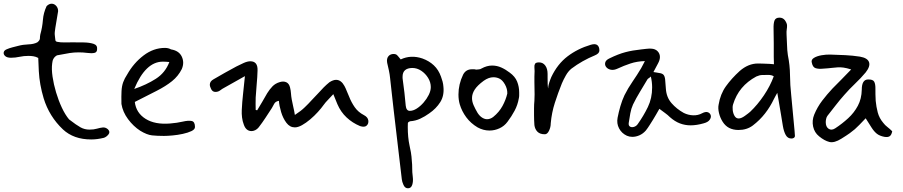

<svg xmlns="http://www.w3.org/2000/svg" viewBox="-20 -724 4865 1034"><path d="M471 27Q377 27 319 -27Q282 -62 256 -104Q230 -146 215 -195Q204 -232 197.5 -268Q191 -304 189 -341L186 -412Q173 -419 159.5 -421Q146 -423 133 -423Q108 -423 85 -418Q62 -413 39 -413Q18 -413 8 -422Q-2 -431 0 -442Q2 -453 17 -459Q31 -465 46.5 -469Q62 -473 78 -477Q104 -484 133 -485Q162 -486 181 -496Q195 -507 195 -517.5Q195 -528 197 -538Q208 -577 211 -616Q214 -655 231 -691Q244 -704 258 -704Q272 -704 282.5 -692.5Q293 -681 293 -664Q293 -664 290.5 -649Q288 -634 284.5 -613Q281 -592 278 -574Q275 -556 275 -551Q274 -541 275.5 -531Q277 -521 278 -510Q278 -500 289.5 -498.5Q301 -497 308 -496Q323 -495 338 -495.5Q353 -496 367 -496Q398 -496 430 -495.5Q462 -495 483.5 -488Q505 -481 503 -460Q503 -442 488 -439Q473 -436 450.5 -439Q428 -442 404 -442Q379 -442 356 -438.5Q333 -435 287 -426Q263 -413 261 -382Q257 -352 263 -311Q269 -270 282 -226.5Q295 -183 313 -144.5Q331 -106 352 -81Q392 -50 414 -38Q436 -26 462 -26Q485 -26 502 -31Q519 -36 533.5 -37.5Q548 -39 561 -28Q575 -14 564.5 -0.5Q554 13 540 18Q504 27 471 27Z M863 8Q826 8 798.5 5Q771 2 735 -20Q698 -44 669.5 -82.5Q641 -121 634 -164Q633 -207 634.5 -234Q636 -261 643.5 -281.5Q651 -302 665 -323Q700 -385 753.5 -425.5Q807 -466 868 -466Q887 -466 901 -458Q944 -451 959 -419Q974 -387 959 -352Q940 -314 906.5 -287Q873 -260 824 -235Q775 -210 706 -175Q713 -116 764 -84Q815 -52 897 -59Q934 -62 964 -69Q994 -76 1012 -72.5Q1030 -69 1030 -40Q1030 -27 1011 -18Q992 -9 964.5 -3Q937 3 909 5.5Q881 8 863 8ZM703 -245Q768 -267 819 -299.5Q870 -332 892 -390Q882 -391 873.5 -391.5Q865 -392 857 -392Q764 -392 703 -245Z M1335 -18Q1305 -18 1293 -53Q1286 -71 1283.5 -91.5Q1281 -112 1282 -131Q1284 -174 1289 -218.5Q1294 -263 1299 -314L1187 -251Q1177 -246 1166 -237.5Q1155 -229 1140 -229Q1125 -229 1117.5 -243.5Q1110 -258 1110 -268Q1110 -286 1130 -297Q1160 -315 1191 -332Q1222 -349 1253 -366Q1272 -376 1292.5 -385Q1313 -394 1328 -394Q1369 -394 1367 -344Q1366 -308 1362.5 -271.5Q1359 -235 1357 -199Q1356 -184 1356.5 -165Q1357 -146 1357 -132L1365 -130Q1379 -152 1392.5 -176Q1406 -200 1419 -222Q1432 -243 1447.5 -259Q1463 -275 1487 -282Q1507 -288 1522 -281Q1537 -274 1542 -253Q1546 -237 1547 -221.5Q1548 -206 1551 -189Q1554 -171 1559 -150.5Q1564 -130 1568 -105Q1585 -116 1598.5 -126.5Q1612 -137 1621 -146Q1641 -165 1658 -184Q1675 -203 1694 -222Q1708 -238 1723 -253Q1738 -268 1754 -281Q1774 -294 1790 -294Q1817 -294 1835 -261Q1842 -248 1847.5 -233.5Q1853 -219 1860 -204Q1872 -173 1890.5 -146.5Q1909 -120 1940 -104Q1961 -93 1963.5 -75.5Q1966 -58 1954.5 -47.5Q1943 -37 1919 -45Q1878 -62 1846.5 -91.5Q1815 -121 1797 -163L1775 -217Q1759 -199 1746 -186Q1733 -173 1723 -159Q1711 -142 1692 -121Q1673 -100 1650.5 -81Q1628 -62 1606.5 -50Q1585 -38 1568 -38Q1541 -38 1522.5 -62.5Q1504 -87 1494 -120.5Q1484 -154 1482 -181Q1464 -178 1457 -165.5Q1450 -153 1444 -142Q1427 -116 1410 -90Q1393 -64 1373 -38Q1365 -28 1354.5 -23Q1344 -18 1335 -18Z M2177 290Q2161 290 2153 272Q2145 254 2144 242Q2133 149 2122 55.5Q2111 -38 2100 -132Q2095 -174 2090.5 -216.5Q2086 -259 2081 -302Q2079 -323 2074.5 -344Q2070 -365 2065 -386Q2061 -409 2072.5 -422Q2084 -435 2105 -433Q2113 -432 2117.5 -428Q2122 -424 2138 -404Q2193 -430 2255 -409Q2291 -396 2316.5 -372Q2342 -348 2355 -311Q2360 -298 2363.5 -284.5Q2367 -271 2368 -257Q2373 -209 2351 -174Q2329 -139 2291 -113Q2269 -97 2243.5 -85Q2218 -73 2189 -71Q2177 -67 2176.5 -60.5Q2176 -54 2176 -40Q2176 16 2185.5 59.5Q2195 103 2196 119Q2199 148 2199.5 163Q2200 178 2200 186.5Q2200 195 2200.5 204Q2201 213 2203 229Q2206 253 2200 271.5Q2194 290 2177 290ZM2187 -127Q2205 -127 2224.5 -139.5Q2244 -152 2261 -171.5Q2278 -191 2289 -213Q2300 -235 2300 -255Q2300 -281 2285.5 -304.5Q2271 -328 2248.5 -343Q2226 -358 2200 -358Q2148 -357 2148 -311Q2148 -307 2148 -303.5Q2148 -300 2149 -295Q2154 -260 2158 -225Q2162 -190 2165 -155Q2168 -127 2187 -127Z M2616 -21Q2583 -21 2552 -38Q2515 -60 2491 -92.5Q2467 -125 2456 -162Q2449 -186 2449 -215Q2449 -270 2474 -322Q2489 -351 2522 -351Q2527 -351 2532.5 -351Q2538 -351 2544 -349Q2552 -350 2559.5 -350.5Q2567 -351 2573 -355Q2602 -371 2630 -371Q2656 -371 2679.5 -360.5Q2703 -350 2725 -333Q2754 -312 2765 -284.5Q2776 -257 2776 -226Q2776 -219 2776 -210.5Q2776 -202 2774 -194Q2768 -159 2751.5 -128Q2735 -97 2713 -68Q2696 -45 2670 -33Q2644 -21 2616 -21ZM2603 -82Q2620 -82 2636 -94Q2668 -120 2686 -153Q2704 -186 2712 -220Q2713 -245 2699.5 -269Q2686 -293 2669 -301Q2654 -308 2637 -308Q2612 -308 2585 -289Q2551 -264 2536.5 -241.5Q2522 -219 2522 -196Q2522 -177 2530.5 -157.5Q2539 -138 2552 -116Q2563 -99 2576.5 -90.5Q2590 -82 2603 -82Z M2913 -1Q2888 -1 2874.5 -14.5Q2861 -28 2858 -50Q2857 -64 2856.5 -77Q2856 -90 2856 -103V-141Q2856 -154 2856.5 -162Q2857 -170 2858 -181.5Q2859 -193 2859 -216Q2859 -239 2858 -282Q2858 -297 2858 -312Q2858 -327 2859 -341Q2859 -351 2858 -362Q2857 -373 2861.5 -380.5Q2866 -388 2883 -388Q2904 -388 2916.5 -371Q2929 -354 2929 -326Q2929 -322 2929 -304.5Q2929 -287 2929.5 -269.5Q2930 -252 2933 -248Q2931 -253 2934.5 -267Q2938 -281 2943 -294Q2948 -307 2949 -309Q2982 -379 3036.5 -420.5Q3091 -462 3162 -483Q3186 -490 3197 -481Q3208 -472 3208 -452Q3208 -436 3184 -426Q3150 -412 3118 -394Q3086 -376 3057 -354Q3040 -340 3027.5 -318Q3015 -296 3006 -275Q2985 -223 2968 -170Q2951 -117 2946 -60Q2946 -39 2936.5 -19.5Q2927 0 2913 -1Z M3453 -395Q3411 -394 3375 -382Q3339 -370 3307 -355Q3286 -345 3269.5 -348.5Q3253 -352 3244.5 -363Q3236 -374 3239.5 -387.5Q3243 -401 3263 -410Q3310 -433 3348 -443Q3386 -453 3434 -458Q3442 -459 3460.5 -461Q3479 -463 3487 -462Q3509 -461 3521.5 -448Q3534 -435 3534 -417Q3534 -401 3523.5 -382Q3513 -363 3499 -336Q3508 -335 3515 -333.5Q3522 -332 3529 -331Q3546 -329 3553 -321.5Q3560 -314 3562 -296.5Q3564 -279 3566 -246Q3569 -200 3596.5 -168.5Q3624 -137 3662 -116Q3686 -104 3712.5 -103Q3739 -102 3761 -114Q3780 -124 3792 -119.5Q3804 -115 3807.5 -103.5Q3811 -92 3802 -79Q3793 -66 3770 -60Q3732 -49 3699 -49Q3669 -49 3641.5 -59.5Q3614 -70 3588 -93Q3576 -105 3562 -115Q3548 -125 3531 -138Q3521 -121 3513 -106.5Q3505 -92 3496 -78Q3487 -64 3478 -49.5Q3469 -35 3458 -21Q3443 -4 3424 4.5Q3405 13 3385 13Q3370 13 3356 7Q3328 -6 3314 -32.5Q3300 -59 3306 -90Q3312 -121 3321 -152Q3330 -183 3343 -211Q3362 -249 3386.5 -284.5Q3411 -320 3433 -357Q3437 -364 3441.5 -373Q3446 -382 3453 -395ZM3485 -312Q3479 -306 3474 -303Q3469 -300 3467 -297Q3447 -263 3426.5 -229.5Q3406 -196 3389 -161Q3379 -139 3374.5 -113.5Q3370 -88 3366 -62Q3364 -48 3372.5 -42.5Q3381 -37 3393.5 -40.5Q3406 -44 3414 -55Q3446 -100 3469 -147.5Q3492 -195 3492 -253Q3492 -283 3485 -312Z M4242 22Q4222 22 4211.5 3Q4201 -16 4196 -46Q4191 -76 4186 -107Q4176 -168 4171 -196Q4166 -224 4166 -224Q4162 -216 4157 -208Q4152 -200 4148 -191Q4128 -149 4100 -113Q4072 -77 4034 -48Q4002 -24 3957 -24Q3929 -24 3907 -35Q3886 -46 3872 -68Q3858 -90 3852 -115.5Q3846 -141 3850 -160Q3859 -217 3889.5 -259.5Q3920 -302 3964 -342Q4010 -382 4062 -382Q4067 -382 4086.5 -381.5Q4106 -381 4125 -380Q4144 -379 4148 -378Q4147 -401 4147 -417.5Q4147 -434 4147 -450.5Q4147 -467 4147 -492Q4147 -537 4146 -567.5Q4145 -598 4151 -613.5Q4157 -629 4178 -629Q4196 -629 4207 -615Q4218 -599 4218.5 -588Q4219 -577 4217 -566Q4215 -555 4216 -537Q4218 -509 4218.5 -481.5Q4219 -454 4223 -427Q4234 -373 4234.5 -319.5Q4235 -266 4241 -212Q4246 -164 4250 -116Q4254 -68 4259 -20Q4261 -1 4261 8Q4261 17 4250 21Q4247 22 4242 22ZM3958 -86Q3972 -86 3991.5 -100Q4011 -114 4020 -122Q4060 -160 4094 -210.5Q4128 -261 4147 -313Q4135 -321 4115.5 -320.5Q4096 -320 4085 -320Q4071 -320 4053 -312Q3958 -261 3928 -162Q3924 -149 3926 -131Q3928 -113 3936 -99.5Q3944 -86 3958 -86Z M4785 -17Q4781 3 4771.5 9.5Q4762 16 4743 13Q4717 8 4702 -4Q4687 -16 4674 -36.5Q4661 -57 4642 -87Q4621 -65 4608 -51.5Q4595 -38 4583.5 -28Q4572 -18 4556 -6.5Q4540 5 4511 23Q4473 47 4446.5 40.5Q4420 34 4391 10Q4366 -10 4359 -42.5Q4352 -75 4365 -107Q4382 -148 4408 -182Q4434 -216 4463 -247Q4488 -272 4512.5 -297Q4537 -322 4564 -350Q4538 -358 4522.5 -360Q4507 -362 4493.5 -361.5Q4480 -361 4461 -358.5Q4442 -356 4409 -354Q4390 -352 4373.5 -356.5Q4357 -361 4352 -386Q4347 -402 4363 -412Q4379 -422 4404.5 -426.5Q4430 -431 4453 -430Q4492 -429 4532 -427Q4572 -425 4611 -419Q4652 -412 4660 -389.5Q4668 -367 4642 -334Q4616 -303 4585 -273.5Q4554 -244 4527 -213Q4503 -186 4480.5 -157Q4458 -128 4436 -100Q4431 -93 4429 -83.5Q4427 -74 4427 -66Q4427 -41 4442.5 -30.5Q4458 -20 4478 -33Q4516 -58 4548 -87.5Q4580 -117 4600 -154.5Q4620 -192 4621 -241Q4621 -295 4654 -296Q4681 -297 4688 -284Q4695 -271 4694.5 -245Q4694 -219 4696 -181Q4699 -149 4707 -118.5Q4715 -88 4737 -62Q4746 -50 4759 -40Q4772 -30 4785 -17Z"/></svg>

Font: Mynerve
Style: Regular
Weight: 400
Designer: Carolina Short
Foundry: Carolina Short
Version: Version 1.000; ttfautohint (v1.8.4.7-5d5b)